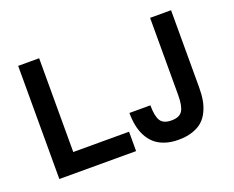

<svg xmlns="http://www.w3.org/2000/svg" viewBox="-119 -935 1421 1164"><g transform="rotate(-20 591.5 -353.0)"><path d="M851.1 23.9Q802.2 23.9 763.9 10.7Q725.6 -2.4 700 -25.1Q674.3 -47.9 657.5 -80.3Q640.6 -112.8 633.3 -150.1Q626 -187.5 626 -231H761.2Q761.2 -163.1 779.8 -132.1Q798.3 -101.1 851.1 -101.1Q903.8 -101.1 922.4 -132.1Q940.9 -163.1 940.9 -231V-730H1076.2V-231Q1076.2 -186.5 1069.8 -150.1Q1063.5 -113.8 1047.6 -80.6Q1031.7 -47.4 1006.6 -24.9Q981.4 -2.4 941.9 10.7Q902.3 23.9 851.1 23.9ZM89.8 0V-730H225.1V-125H585V0Z"/></g></svg>

Font: Miedinger*
Style: Bold
Weight: 700
Version: Version 001.000